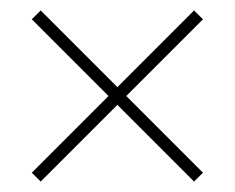

<svg xmlns="http://www.w3.org/2000/svg" viewBox="-20 -504 451 368"><path d="M205 -303 352 -156 369 -173 222 -320 369 -467 352 -484 205 -337 58 -484 41 -467 188 -320 41 -173 58 -156Z"/></svg>

Font: Noto Sans Devanagari ExtraCondensed Thin
Style: Regular
Weight: 100
Width: 2
Designer: Jelle Bosma - Monotype Design Team
Foundry: Monotype Imaging Inc.
Version: Version 2.004